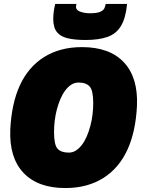

<svg xmlns="http://www.w3.org/2000/svg" viewBox="-20 -944 722 970"><path d="M310 6Q171 6 98.5 -71Q26 -148 32 -290Q35 -354 47 -410Q59 -466 80 -512Q101 -558 131.5 -594Q162 -630 201.5 -655Q241 -680 289 -693Q337 -706 394 -706Q534 -706 606 -629Q678 -552 672 -410Q669 -346 657 -290Q645 -234 624 -188Q603 -142 572.5 -106Q542 -70 502.5 -45Q463 -20 415 -7Q367 6 310 6ZM327 -173Q347 -173 363.5 -183.5Q380 -194 394 -212.5Q408 -231 418.5 -255.5Q429 -280 436.5 -308Q444 -336 447.5 -365.5Q451 -395 451 -423Q451 -487 433 -507Q415 -527 377 -527Q357 -527 340.5 -516.5Q324 -506 310 -487.5Q296 -469 285.5 -444.5Q275 -420 267.5 -392Q260 -364 256.5 -334.5Q253 -305 253 -276Q253 -212 271 -192.5Q289 -173 327 -173ZM412 -742Q359 -742 322.5 -750.5Q286 -759 267.5 -782Q249 -805 249 -849Q249 -866 251.5 -885Q254 -904 259 -924H366Q365 -918 364.5 -914.5Q364 -911 364 -909Q364 -898 374 -891Q384 -884 400.5 -880.5Q417 -877 434 -877Q469 -877 485.5 -884Q502 -891 507 -901.5Q512 -912 514 -924H622Q615 -852 591 -812.5Q567 -773 523 -757.5Q479 -742 412 -742Z"/></svg>

Font: Georama ExtraCondensed Thin Black
Style: Italic
Weight: 900
Italic angle: -9°
Version: Version 1.001